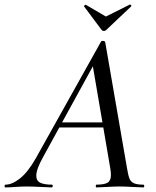

<svg xmlns="http://www.w3.org/2000/svg" viewBox="-58 -816 680 836"><path d="M-34 -12Q-5 -12 29.5 -39.5Q64 -67 98 -127L382 -635Q384 -638 389 -638Q398 -638 400 -633L495 -84Q500 -53 505.5 -39Q511 -25 524.5 -18.5Q538 -12 566 -12Q570 -12 570 -6Q570 0 566 0Q551 0 519 -2Q483 -4 462 -4Q440 -4 408 -2Q376 0 362 0Q359 0 359 -6Q359 -12 362 -12Q397 -12 411 -21Q425 -30 425 -54Q425 -68 422 -84L344 -541L378 -585L129 -131Q100 -79 100 -51Q100 -29 117 -20.5Q134 -12 168 -12Q172 -12 171.5 -6Q171 0 167 0Q155 0 121 -2Q79 -4 58 -4Q37 -4 9 -2Q-19 0 -34 0Q-38 0 -38 -6Q-38 -12 -34 -12ZM201 -283H418L420 -261H186ZM308 -789Q308 -791 311 -793.5Q314 -796 316 -795L403 -744L507 -796H508Q511 -796 513 -793Q515 -790 513 -788L404 -685Q400 -681 394 -681Q389 -681 385 -685L308 -788Z"/></svg>

Font: Cormorant Garamond Medium
Style: Italic
Weight: 500
Italic angle: -10°
Designer: Christian Thalmann (Catharsis Fonts)
Foundry: Catharsis Fonts
Version: Version 4.000